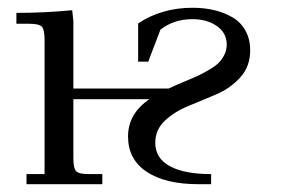

<svg xmlns="http://www.w3.org/2000/svg" viewBox="-20 -472 719 492"><path d="M22 -411.1V-439Q94.7 -439 165 -445.8L168 -418V-245.1H412.1Q424.3 -251 446.8 -260.5Q469.2 -270 482.2 -275.6Q495.1 -281.2 512.2 -291Q529.3 -300.8 538.6 -309.3Q547.9 -317.9 554.4 -330.6Q561 -343.3 561 -357.9Q561 -387.7 535.6 -405.3Q510.3 -422.9 473.1 -422.9Q425.3 -422.9 391.1 -396L359.9 -314H334V-412.1Q394.5 -452.1 473.1 -452.1Q503.4 -452.1 529.1 -446Q554.7 -439.9 575.9 -427.5Q597.2 -415 609.1 -393.3Q621.1 -371.6 621.1 -342.8Q621.1 -301.8 595.9 -273.9Q570.8 -246.1 535.2 -230.7Q499.5 -215.3 463.9 -200.9Q428.2 -186.5 403.1 -163.3Q377.9 -140.1 377.9 -106Q377.9 -66.4 415.3 -46.1Q452.6 -25.9 521 -25.9V0H488.8Q403.8 0 356 -31.7Q308.1 -63.5 308.1 -122.1Q308.1 -180.7 362.8 -217.8H168V-65.9Q168 -41 175 -33.4Q182.1 -25.9 207 -25.9H242.2V0H47.9V-25.9H94.2V-371.1Q94.2 -396 87.2 -403.6Q80.1 -411.1 55.2 -411.1Z"/></svg>

Font: Dihjauti S
Style: Regular
Weight: 400
Designer: T. Christopher White
Version: Version 3.0.0